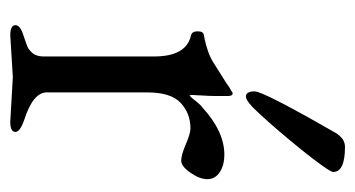

<svg xmlns="http://www.w3.org/2000/svg" viewBox="-179 -510 692 374"><g transform="rotate(90 167.0 -323.0)"><path d="M315 -626Q315 -622 302.5 -604.5Q290 -587 271.5 -564Q253 -541 234.5 -519.5Q216 -498 203 -484Q178 -456 168 -456Q158 -456 158 -473Q158 -490 239 -631Q250 -649 266 -649Q315 -649 315 -626ZM130 -2 49 3Q29 3 29 -7Q29 -16 47 -22Q65 -28 71 -30.5Q77 -33 84 -41Q90 -49 90 -62V-277Q90 -340 49 -349Q41 -351 41 -362Q41 -373 48 -374Q85 -381 104 -394Q121 -405 132.5 -412Q144 -419 149 -423Q160 -429 160 -430H163Q166 -430 167 -423Q167 -410 167 -397Q167 -384 166 -371Q166 -365 165.5 -360Q165 -355 165 -352Q165 -349 165.5 -347.5Q166 -346 166 -346Q166 -346 171 -351Q185 -369 189 -371Q236 -414 281 -414Q302 -414 315.5 -405Q329 -396 329 -381Q329 -366 316.5 -348Q304 -330 293 -330Q282 -330 261 -339Q240 -348 230 -348Q201 -348 180.5 -329Q160 -310 160 -264V-67Q161 -41 214 -24Q237 -16 237 -7Q237 3 217 3Z"/></g></svg>

Font: Benne
Style: Regular
Weight: 400
Designer: John-Daniel Harrington
Version: Version 1.001